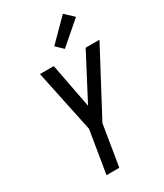

<svg xmlns="http://www.w3.org/2000/svg" viewBox="-238 -1075 1000 1168"><g transform="rotate(-30 262.0 -491.5)"><path d="M149 0 198 -297 106 -735H203L263 -422L427 -735H524L286 -287L239 0ZM314 -792 266 -838 410 -983 470 -927Z"/></g></svg>

Font: Iosevka SS18 Medium
Style: Italic
Weight: 500
Italic angle: -9°
Monospace: yes
Designer: Belleve Invis
Foundry: Belleve Invis
Version: Version 25.1.1; ttfautohint (v1.8.4)